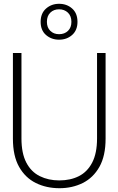

<svg xmlns="http://www.w3.org/2000/svg" viewBox="-20 -979 623 1011"><path d="M293 12Q224 12 168.5 -15.5Q113 -43 80.5 -100.5Q48 -158 48 -249V-700H93V-250Q93 -172 118.5 -123Q144 -74 189.5 -51.5Q235 -29 292 -29Q351 -29 395.5 -51.5Q440 -74 465.5 -123Q491 -172 491 -250V-700H536V-249Q536 -158 503.5 -100.5Q471 -43 416 -15.5Q361 12 293 12ZM291 -770Q251 -770 222.5 -794.5Q194 -819 194 -864Q194 -909 222.5 -934Q251 -959 291 -959Q332 -959 360 -934Q388 -909 388 -864Q388 -820 360 -795Q332 -770 291 -770ZM291 -799Q320 -799 338 -816.5Q356 -834 356 -864Q356 -895 337.5 -912.5Q319 -930 291 -930Q263 -930 245 -912.5Q227 -895 227 -864Q227 -834 245 -816.5Q263 -799 291 -799Z"/></svg>

Font: DM Sans 36pt ExtraLight
Style: Regular
Weight: 250
Designer: Colophon Foundry, Jonny Pinhorn
Foundry: Colophon Foundry
Version: Version 4.004;gftools[0.9.30]